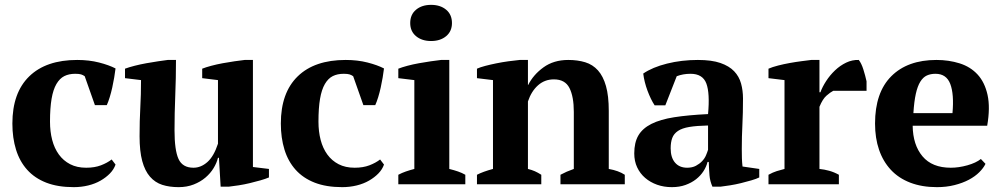

<svg xmlns="http://www.w3.org/2000/svg" viewBox="-20 -759 4131 791"><path d="M456 -81Q449 -61 433 -44.5Q417 -28 394.5 -15Q372 -2 343.5 5Q315 12 284 12Q218 12 170.5 -6.5Q123 -25 92 -59.5Q61 -94 46 -142.5Q31 -191 31 -250Q31 -377 100.5 -444.5Q170 -512 298 -512Q347 -512 388 -501.5Q429 -491 456 -477Q454 -460 450.5 -439.5Q447 -419 442.5 -398.5Q438 -378 432 -358.5Q426 -339 420 -326H371L329 -445Q322 -450 314 -452.5Q306 -455 290 -455Q264 -455 245 -445.5Q226 -436 212.5 -413Q199 -390 192.5 -352Q186 -314 186 -258Q186 -217 195 -182.5Q204 -148 222.5 -122.5Q241 -97 269 -82.5Q297 -68 335 -68Q370 -68 396 -78Q422 -88 440 -102Z M555 -198Q555 -261 558 -315Q561 -369 561 -429L495 -437V-476Q511 -482 534.5 -488Q558 -494 583 -498.5Q608 -503 631.5 -506.5Q655 -510 671 -512H705Q705 -437 702 -364.5Q699 -292 699 -222Q699 -140 715.5 -104Q732 -68 777 -68Q808 -68 834.5 -91.5Q861 -115 878 -167V-429L813 -437V-476Q828 -482 850.5 -488Q873 -494 897.5 -498.5Q922 -503 946 -506.5Q970 -510 988 -512H1022V-71L1088 -63V-28Q1074 -22 1053 -16Q1032 -10 1009 -4.5Q986 1 963.5 4.5Q941 8 923 10H889L882 -109H878Q873 -88 860 -66.5Q847 -45 826.5 -27.5Q806 -10 778 1Q750 12 716 12Q678 12 648.5 2.5Q619 -7 598 -31Q577 -55 566 -95.5Q555 -136 555 -198Z M1562 -81Q1555 -61 1539 -44.5Q1523 -28 1500.5 -15Q1478 -2 1449.5 5Q1421 12 1390 12Q1324 12 1276.5 -6.5Q1229 -25 1198 -59.5Q1167 -94 1152 -142.5Q1137 -191 1137 -250Q1137 -377 1206.5 -444.5Q1276 -512 1404 -512Q1453 -512 1494 -501.5Q1535 -491 1562 -477Q1560 -460 1556.5 -439.5Q1553 -419 1548.5 -398.5Q1544 -378 1538 -358.5Q1532 -339 1526 -326H1477L1435 -445Q1428 -450 1420 -452.5Q1412 -455 1396 -455Q1370 -455 1351 -445.5Q1332 -436 1318.5 -413Q1305 -390 1298.5 -352Q1292 -314 1292 -258Q1292 -217 1301 -182.5Q1310 -148 1328.5 -122.5Q1347 -97 1375 -82.5Q1403 -68 1441 -68Q1476 -68 1502 -78Q1528 -88 1546 -102Z M1897 0H1621V-39Q1636 -47 1652 -52.5Q1668 -58 1687 -63V-429L1621 -437V-476Q1636 -482 1658.5 -488Q1681 -494 1706 -498.5Q1731 -503 1755 -506.5Q1779 -510 1797 -512H1831V-63Q1851 -58 1867 -52.5Q1883 -47 1897 -39ZM1670 -664Q1670 -699 1694 -719Q1718 -739 1756 -739Q1794 -739 1818 -719Q1842 -699 1842 -664Q1842 -630 1818 -610Q1794 -590 1756 -590Q1718 -590 1694 -610Q1670 -630 1670 -664Z M2554 0H2289V-39Q2302 -46 2314.5 -51.5Q2327 -57 2344 -63V-298Q2344 -361 2326 -396.5Q2308 -432 2262 -432Q2224 -432 2196.5 -407.5Q2169 -383 2155 -341V-63Q2171 -59 2183.5 -53.5Q2196 -48 2210 -39V0H1945V-39Q1970 -52 2011 -63V-429L1945 -437V-476Q1958 -482 1979 -487.5Q2000 -493 2024.5 -498Q2049 -503 2074.5 -506.5Q2100 -510 2121 -512H2155V-409H2156Q2177 -451 2219 -481.5Q2261 -512 2321 -512Q2360 -512 2391 -502.5Q2422 -493 2443.5 -469Q2465 -445 2476.5 -404.5Q2488 -364 2488 -302V-63Q2528 -56 2554 -39Z M3036 -145Q3036 -123 3036.5 -107Q3037 -91 3039 -73L3108 -63V-28Q3096 -22 3075.5 -16Q3055 -10 3032.5 -4.5Q3010 1 2988 4.5Q2966 8 2949 10H2915Q2905 -13 2903 -36Q2901 -59 2900 -92H2895Q2890 -72 2878 -53.5Q2866 -35 2847.5 -20.5Q2829 -6 2804 3Q2779 12 2748 12Q2715 12 2687 2Q2659 -8 2638 -26Q2617 -44 2605 -69.5Q2593 -95 2593 -127Q2593 -172 2610 -201Q2627 -230 2663.5 -248.5Q2700 -267 2757.5 -276Q2815 -285 2897 -289Q2905 -375 2890 -415Q2875 -455 2825 -455Q2794 -455 2768 -445L2721 -325H2677Q2669 -337 2661.5 -352.5Q2654 -368 2647.5 -385.5Q2641 -403 2636.5 -421Q2632 -439 2630 -456Q2668 -482 2728 -497Q2788 -512 2855 -512Q2912 -512 2948 -499.5Q2984 -487 3004.5 -465.5Q3025 -444 3033 -415Q3041 -386 3041 -353Q3041 -293 3038.5 -244.5Q3036 -196 3036 -145ZM2811 -68Q2832 -68 2847 -76Q2862 -84 2872.5 -95Q2883 -106 2888.5 -119Q2894 -132 2897 -142V-242Q2850 -241 2820 -236Q2790 -231 2773 -219.5Q2756 -208 2749.5 -190.5Q2743 -173 2743 -148Q2743 -110 2761 -89Q2779 -68 2811 -68Z M3413 -385Q3401 -379 3385 -365Q3369 -351 3356 -319V-63Q3376 -61 3396 -55.5Q3416 -50 3436 -39V0H3146V-39Q3164 -49 3180 -54Q3196 -59 3212 -63V-429L3146 -437V-476Q3162 -483 3185.5 -489Q3209 -495 3234 -499.5Q3259 -504 3282.5 -507Q3306 -510 3322 -512H3356V-379H3360Q3368 -401 3383.5 -425Q3399 -449 3420 -469Q3441 -489 3466 -501Q3491 -513 3518 -512Q3529 -498 3537 -472.5Q3545 -447 3550 -424V-385Z M4040 -84Q4032 -67 4014.5 -49.5Q3997 -32 3971.5 -18.5Q3946 -5 3912.5 3.5Q3879 12 3840 12Q3778 12 3730 -6.5Q3682 -25 3650 -59.5Q3618 -94 3601.5 -142Q3585 -190 3585 -250Q3585 -378 3652 -445Q3719 -512 3838 -512Q3889 -512 3933.5 -498Q3978 -484 4007.5 -452Q4037 -420 4048.5 -368Q4060 -316 4047 -241H3740Q3741 -162 3780.5 -115Q3820 -68 3897 -68Q3930 -68 3965.5 -78Q4001 -88 4021 -104ZM3834 -455Q3814 -455 3798.5 -448Q3783 -441 3771.5 -422.5Q3760 -404 3753 -372.5Q3746 -341 3743 -293H3904Q3911 -371 3895 -413Q3879 -455 3834 -455Z"/></svg>

Font: PT Serif
Style: Bold
Weight: 700
Designer: A.Korolkova, O.Umpeleva, V.Yefimov
Foundry: ParaType Ltd
Version: Version 1.000W OFL; ttfautohint (v1.6)